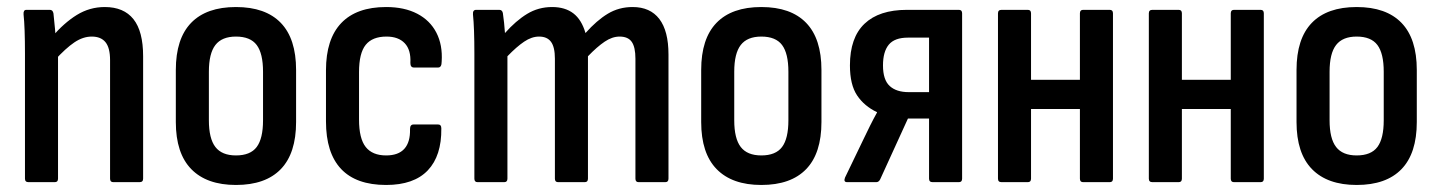

<svg xmlns="http://www.w3.org/2000/svg" viewBox="-20 -518 4092 546"><path d="M302 0Q293 0 293 -10V-347Q293 -382 280 -398Q267 -414 241 -414Q216 -414 191.5 -397.5Q167 -381 135 -346L127 -412Q162 -453 198.5 -475.5Q235 -498 278 -498Q332 -498 359.5 -463.5Q387 -429 387 -358V-10Q387 0 377 0ZM61 0Q51 0 51 -10V-366Q51 -402 50 -430.5Q49 -459 47 -477Q46 -490 55 -490H122Q130 -490 132 -480Q134 -463 136.5 -435Q139 -407 140 -390L145 -368V-10Q145 0 136 0Z M651 8Q568 8 524 -37Q480 -82 480 -171V-319Q480 -408 523.5 -453Q567 -498 651 -498Q735 -498 778.5 -453Q822 -408 822 -319V-171Q822 -82 778.5 -37Q735 8 651 8ZM651 -76Q692 -76 710 -100Q728 -124 728 -176V-314Q728 -366 710 -390Q692 -414 651 -414Q611 -414 592.5 -390Q574 -366 574 -314V-176Q574 -124 592.5 -100Q611 -76 651 -76Z M1078 8Q993 8 950 -37.5Q907 -83 907 -173V-318Q907 -407 950.5 -452.5Q994 -498 1078 -498Q1130 -498 1166.5 -479Q1203 -460 1221 -425Q1239 -390 1236 -343Q1236 -326 1226 -326H1157Q1147 -326 1147 -339Q1149 -376 1131 -395Q1113 -414 1079 -414Q1039 -414 1020 -390.5Q1001 -367 1001 -313V-178Q1001 -124 1020 -100Q1039 -76 1078 -76Q1113 -76 1130 -95Q1147 -114 1146 -151Q1146 -164 1156 -164H1226Q1235 -164 1235 -153Q1236 -75 1196.5 -33.5Q1157 8 1078 8Z M1338 0Q1329 0 1329 -10V-366Q1329 -402 1328 -430Q1327 -458 1325 -477Q1324 -490 1334 -490H1400Q1408 -490 1410 -481Q1412 -467 1413.5 -453Q1415 -439 1416 -424Q1447 -459 1479 -478.5Q1511 -498 1550 -498Q1587 -498 1610.5 -480Q1634 -462 1645 -424Q1677 -460 1708.5 -479Q1740 -498 1779 -498Q1829 -498 1855 -464Q1881 -430 1881 -363V-10Q1881 0 1872 0H1796Q1787 0 1787 -10V-351Q1787 -384 1776.5 -399Q1766 -414 1742 -414Q1721 -414 1699.5 -399.5Q1678 -385 1652 -358V-10Q1652 0 1643 0H1567Q1558 0 1558 -10V-351Q1558 -384 1547 -399Q1536 -414 1513 -414Q1492 -414 1470.5 -399.5Q1449 -385 1423 -358V-10Q1423 0 1414 0Z M2145 8Q2062 8 2018 -37Q1974 -82 1974 -171V-319Q1974 -408 2017.5 -453Q2061 -498 2145 -498Q2229 -498 2272.5 -453Q2316 -408 2316 -319V-171Q2316 -82 2272.5 -37Q2229 8 2145 8ZM2145 -76Q2186 -76 2204 -100Q2222 -124 2222 -176V-314Q2222 -366 2204 -390Q2186 -414 2145 -414Q2105 -414 2086.5 -390Q2068 -366 2068 -314V-176Q2068 -124 2086.5 -100Q2105 -76 2145 -76Z M2389 0Q2378 0 2383 -13L2436 -123Q2445 -142 2454.5 -161Q2464 -180 2474 -198V-199Q2438 -216 2417.5 -246.5Q2397 -277 2397 -332Q2397 -411 2438.5 -450.5Q2480 -490 2559 -490H2707Q2716 -490 2716 -480V-10Q2716 0 2707 0H2632Q2622 0 2622 -10V-181H2562L2483 -8Q2479 0 2472 0ZM2564 -256H2622V-411H2562Q2524 -411 2507.5 -391Q2491 -371 2491 -332Q2491 -291 2510 -273.5Q2529 -256 2564 -256Z M3060 0Q3051 0 3051 -10V-480Q3051 -490 3060 -490H3136Q3145 -490 3145 -480V-10Q3145 0 3136 0ZM2828 0Q2818 0 2818 -10V-480Q2818 -490 2828 -490H2903Q2912 -490 2912 -480V-10Q2912 0 2903 0ZM2900 -208V-291H3067V-208Z M3489 0Q3480 0 3480 -10V-480Q3480 -490 3489 -490H3565Q3574 -490 3574 -480V-10Q3574 0 3565 0ZM3257 0Q3247 0 3247 -10V-480Q3247 -490 3257 -490H3332Q3341 -490 3341 -480V-10Q3341 0 3332 0ZM3329 -208V-291H3496V-208Z M3838 8Q3755 8 3711 -37Q3667 -82 3667 -171V-319Q3667 -408 3710.5 -453Q3754 -498 3838 -498Q3922 -498 3965.5 -453Q4009 -408 4009 -319V-171Q4009 -82 3965.5 -37Q3922 8 3838 8ZM3838 -76Q3879 -76 3897 -100Q3915 -124 3915 -176V-314Q3915 -366 3897 -390Q3879 -414 3838 -414Q3798 -414 3779.5 -390Q3761 -366 3761 -314V-176Q3761 -124 3779.5 -100Q3798 -76 3838 -76Z"/></svg>

Font: Sofia Sans Condensed SemiBold
Style: Regular
Weight: 600
Designer: Botio Nikoltchev, Ani Petrova
Foundry: lettersoup
Version: Version 4.101